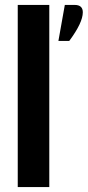

<svg xmlns="http://www.w3.org/2000/svg" viewBox="-20 -759 356 779"><path d="M52 -739H180V0H52ZM243 -739H283Q316 -739 316 -709Q316 -667 261 -593H217Z"/></svg>

Font: Khand ExtraBold
Style: Regular
Weight: 800
Designer: Sanchit Sawaria and Jyotish Sonowal (Devanagari), Satya Rajpurohit (Latin)
Foundry: Indian Type Foundry
Version: Version 2.000;PS 1.0;hotconv 1.0.79;makeotf.lib2.5.61930